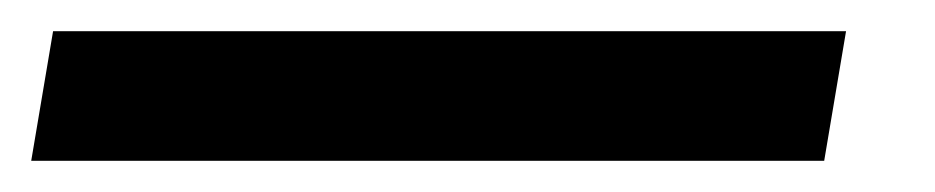

<svg xmlns="http://www.w3.org/2000/svg" viewBox="-73 44 599 123"><path d="M-53 147H455L469 64H-39Z"/></svg>

Font: Jost SemiBold
Style: Italic
Weight: 600
Italic angle: -5°
Version: Version 3.710